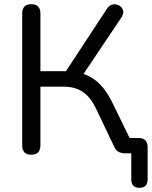

<svg xmlns="http://www.w3.org/2000/svg" viewBox="-20 -732 725 917"><path d="M646 165Q607 165 607 124V0H572Q560 0 547.5 -6Q535 -12 528 -26L442 -206Q414 -267 376.5 -292.5Q339 -318 284 -318H173V-38Q173 7 129 7Q86 7 86 -38V-667Q86 -712 129 -712Q173 -712 173 -667V-392H295L490 -689Q501 -707 517.5 -710.5Q534 -714 548.5 -706Q563 -698 567.5 -683Q572 -668 560 -649L379 -379Q423 -364 456 -331Q489 -298 515 -245L599 -73H641Q685 -73 685 -29V124Q685 165 646 165Z"/></svg>

Font: Chiron GoRound TC N
Style: Regular
Weight: 350
Designer: Ryoko NISHIZUKA 西塚涼子 (kana, bopomofo & ideographs); Paul D. Hunt (Latin, Greek & Cyrillic); Sandoll Communications 산돌커뮤니
Foundry: Adobe
Version: Version 1.000;hotconv 1.1.1;makeotfexe 2.6.0